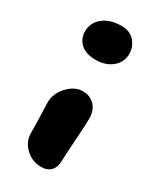

<svg xmlns="http://www.w3.org/2000/svg" viewBox="-185 -750 718 855"><g transform="rotate(30 174.0 -322.5)"><path d="M149.9 -495.1Q101.6 -495.1 74.2 -519.3Q46.9 -543.5 46.9 -582Q46.9 -627.4 82.8 -655.8Q118.7 -684.1 175.8 -684.1Q219.7 -684.1 243.9 -657Q268.1 -629.9 268.1 -592.8Q268.1 -550.3 235.1 -522.7Q202.1 -495.1 149.9 -495.1ZM179.2 39.1Q132.3 39.1 98.6 6.8Q64.9 -25.4 64.9 -68.8Q64.9 -117.2 63 -162.6Q61 -208 61 -224.1Q61 -271 96.4 -308.6Q131.8 -346.2 172.9 -346.2Q209 -346.2 233.2 -322.3Q257.3 -298.3 257.8 -254.9Q258.3 -233.9 252.2 -143.6Q246.1 -53.2 246.1 -33.2Q246.1 1 229 20Q211.9 39.1 179.2 39.1Z"/></g></svg>

Font: Shantell Sans Irregular Bouncy
Style: Regular
Weight: 800
Designer: Stephen Nixon, Anya Danilova, Shantell Martin
Foundry: Arrow Type
Version: Version 1.006;[9816181b4]